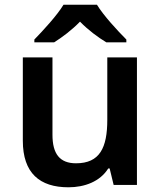

<svg xmlns="http://www.w3.org/2000/svg" viewBox="-20 -786 682 816"><path d="M392 -766H250C223 -721 163 -656 126 -618V-606H210C245 -628 285 -658 320 -694C355 -658 397 -627 432 -606H517V-618C480 -655 419 -721 392 -766ZM562 -542H436V-277C436 -158 404 -92 303 -92C234 -92 203 -132 203 -213V-542H77V-188C77 -50 149 10 271 10C339 10 405 -14 440 -70H446L463 0H562Z"/></svg>

Font: Noto Sans Gurmukhi SemiBold
Style: Regular
Weight: 600
Designer: Jelle Bosma - Monotype Design Team
Foundry: Monotype Imaging Inc.
Version: Version 2.004